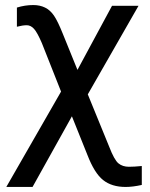

<svg xmlns="http://www.w3.org/2000/svg" viewBox="-20 -532 596 761"><path d="M112 -512Q138 -512 158.5 -502Q179 -492 194 -470Q209 -448 229 -398L287 -255L424 -509H529L328 -158L413 50Q433 102 449.5 115.5Q466 129 491 129Q512 129 542 126V201Q506 209 478 209Q423 209 388.5 181.5Q354 154 326 81L265 -71L109 209H5L222 -169L146 -361Q128 -403 115 -417.5Q102 -432 86 -432Q70 -432 47 -426V-502Q79 -512 112 -512Z"/></svg>

Font: AtCorfu Sans
Style: AtCorfu Sans Regular
Weight: 400
Designer: Kostas Teopoulos
Foundry: Kostas Teopoulos
Version: Version 1.00 July 8, 2025, initial release